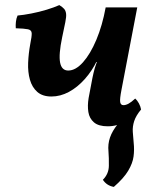

<svg xmlns="http://www.w3.org/2000/svg" viewBox="-20 -487 602 754"><path d="M403 9Q367 9 349 -6.5Q331 -22 327 -47Q323 -72 328 -102L343 -181Q347 -201 352.5 -220.5Q358 -240 365 -251H362Q342 -209 313 -176.5Q284 -144 250.5 -126Q217 -108 182 -108Q147 -108 126.5 -126Q106 -144 97.5 -174Q89 -204 90.5 -240.5Q92 -277 99 -315Q105 -344 104.5 -356.5Q104 -369 90 -372Q76 -375 42 -376Q41 -388 42.5 -401.5Q44 -415 49 -426Q72 -428 103 -434Q134 -440 163.5 -449Q193 -458 213 -467Q226 -459 232 -452Q238 -445 239.5 -433.5Q241 -422 236.5 -400Q232 -378 224 -340Q210 -273 216 -241.5Q222 -210 248 -210Q277 -210 306 -242.5Q335 -275 358.5 -331Q382 -387 395 -458H519L457 -134Q450 -98 452 -86Q454 -74 465 -74Q474 -74 485 -80Q496 -86 511 -100Q519 -93 525.5 -81Q532 -69 534 -57Q508 -29 474 -10Q440 9 403 9ZM346 -243V-261H383V-243ZM427 247Q399 242 384 219Q407 196 407.5 164.5Q408 133 406 108Q403 79 412 53Q421 27 442.5 0.5Q464 -26 500 -57H534Q514 -33 507 -11.5Q500 10 501.5 31Q503 52 505 74Q508 101 504.5 127.5Q501 154 483.5 183.5Q466 213 427 247Z"/></svg>

Font: Vollkorn SemiBold
Style: Italic
Weight: 600
Italic angle: -11°
Designer: Friedrich Althausen
Foundry: Friedrich Althausen
Version: Version 5.000